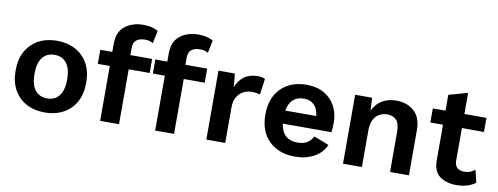

<svg xmlns="http://www.w3.org/2000/svg" viewBox="-61 -1045 3557 1371"><g transform="rotate(10 1717.5 -359.5)"><path d="M300 -510Q375 -510 433 -479Q491 -448 523.5 -390Q556 -332 556 -250Q556 -168 523.5 -110Q491 -52 433 -21Q375 10 300 10Q224 10 166.5 -21Q109 -52 76.5 -110Q44 -168 44 -250Q44 -332 76.5 -390Q109 -448 166.5 -479Q224 -510 300 -510ZM300 -408Q244 -408 212.5 -368.5Q181 -329 181 -250Q181 -171 212.5 -131.5Q244 -92 300 -92Q355 -92 386.5 -131.5Q418 -171 418 -250Q418 -329 386.5 -368.5Q355 -408 300 -408Z M990 -500V-398H838V0H701V-398H614V-500H701V-560Q701 -645 754 -687Q807 -729 888 -729Q923 -729 951 -721.5Q979 -714 994 -703L975 -612Q964 -619 950 -623Q936 -627 917 -627Q878 -627 855 -609.5Q832 -592 832 -550V-500ZM1389 -500V-398H1237V0H1100V-398H1013V-500H1100V-560Q1100 -645 1153 -687Q1206 -729 1287 -729Q1322 -729 1350 -721.5Q1378 -714 1393 -703L1374 -612Q1363 -619 1349 -623Q1335 -627 1316 -627Q1277 -627 1254 -609.5Q1231 -592 1231 -550V-500Z M1471 0V-500H1590L1599 -402Q1618 -453 1656.5 -481.5Q1695 -510 1754 -510Q1789 -510 1808 -499L1792 -384Q1782 -387 1767.5 -389.5Q1753 -392 1730 -392Q1699 -392 1671.5 -377.5Q1644 -363 1626 -333.5Q1608 -304 1608 -259V0Z M2115 10Q1997 10 1926 -58.5Q1855 -127 1855 -250Q1855 -332 1887 -390Q1919 -448 1976.5 -479Q2034 -510 2108 -510Q2184 -510 2237 -479.5Q2290 -449 2318 -396.5Q2346 -344 2346 -277Q2346 -257 2345 -239Q2344 -221 2342 -207H1989Q1997 -149 2029.5 -120.5Q2062 -92 2114 -92Q2158 -92 2185 -109Q2212 -126 2227 -156L2336 -114Q2312 -55 2252 -22.5Q2192 10 2115 10ZM2107 -409Q2010 -409 1990 -302H2215Q2209 -354 2181.5 -381.5Q2154 -409 2107 -409Z M2462 0V-500H2585L2590 -406Q2613 -458 2657.5 -484Q2702 -510 2760 -510Q2838 -510 2889 -464.5Q2940 -419 2940 -328V0H2803V-289Q2803 -353 2777.5 -377.5Q2752 -402 2713 -402Q2685 -402 2658.5 -388.5Q2632 -375 2615.5 -345Q2599 -315 2599 -265V0Z M3414 -500V-398H3254V-163Q3254 -127 3272.5 -110.5Q3291 -94 3323 -94Q3349 -94 3367.5 -101.5Q3386 -109 3401 -122L3423 -31Q3398 -12 3362.5 -1Q3327 10 3287 10Q3212 10 3164.5 -24.5Q3117 -59 3117 -141V-398H3025V-500H3117V-615L3254 -653V-500Z"/></g></svg>

Font: Work Sans SemiBold
Style: Regular
Weight: 600
Designer: Wei Huang
Foundry: Wei Huang
Version: Version 2.010; ttfautohint (v1.8.3)